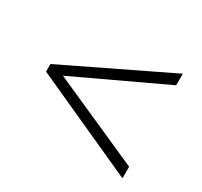

<svg xmlns="http://www.w3.org/2000/svg" viewBox="-107 -736 784 747"><g transform="rotate(30 285.5 -362.0)"><path d="M518 -127V-179L118 -357L518 -545V-597L53 -372V-338Z"/></g></svg>

Font: Noto Sans Ethiopic Light
Style: Regular
Weight: 300
Designer: Monotype Design Team
Foundry: Monotype Imaging Inc.
Version: Version 2.102